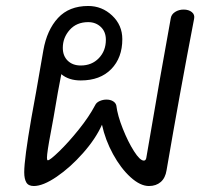

<svg xmlns="http://www.w3.org/2000/svg" viewBox="-20 -623 703 642"><path d="M629 -560Q581 -311 537 -54Q533 -28 517.5 -14.5Q502 -1 478 -1Q449 -1 416.5 -30.5Q384 -60 358 -107.5Q332 -155 321 -206Q300 -159 257.5 -111Q215 -63 169.5 -32Q124 -1 93 -1Q75 -1 68 -13Q61 -25 61 -47Q61 -91 85 -229Q97 -292 125 -455Q137 -523 174 -563Q211 -603 275 -603Q321 -603 355 -571Q389 -539 389 -492Q389 -430 352 -392Q315 -354 250 -354Q210 -354 185 -375Q175 -326 159 -230L150 -181Q137 -113 137 -95Q137 -87 140 -87Q147 -87 178 -117Q209 -147 243.5 -190Q278 -233 298 -271Q302 -280 313 -285Q324 -290 336 -290Q349 -290 358 -284.5Q367 -279 369 -270Q373 -237 390.5 -193Q408 -149 428 -117.5Q448 -86 461 -86Q467 -86 469 -94Q518 -382 551 -562Q553 -575 565.5 -583Q578 -591 594 -591Q611 -591 621.5 -582.5Q632 -574 629 -560ZM190 -463Q190 -436 206.5 -420Q223 -404 250 -404Q287 -404 310.5 -428.5Q334 -453 334 -490Q334 -517 317 -533Q300 -549 275 -549Q236 -549 213 -523Q190 -497 190 -463Z"/></svg>

Font: Mali
Style: Italic
Weight: 400
Italic angle: -10°
Version: Version 1.000; ttfautohint (v1.6)